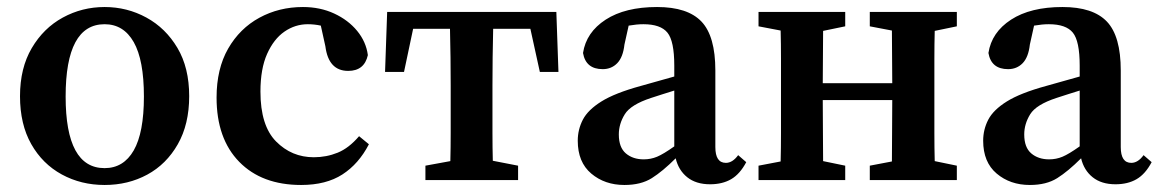

<svg xmlns="http://www.w3.org/2000/svg" viewBox="-20 -513 3302 547"><path d="M278 14Q211 14 156 -16Q101 -46 69 -102.5Q37 -159 37 -239Q37 -319 70.5 -376Q104 -433 159 -463Q214 -493 278 -493Q342 -493 397 -463Q452 -433 485.5 -376.5Q519 -320 519 -239Q519 -159 486.5 -102Q454 -45 399.5 -15.5Q345 14 278 14ZM278 -34Q332 -34 361 -84.5Q390 -135 390 -238Q390 -342 361 -393Q332 -444 278 -444Q167 -444 167 -238Q167 -34 278 -34Z M838 14Q726 14 661.5 -52Q597 -118 597 -235Q597 -317 630 -374.5Q663 -432 719 -462.5Q775 -493 843 -493Q892 -493 932 -474.5Q972 -456 997.5 -425Q1023 -394 1028 -356Q1018 -311 972 -311Q916 -311 907 -381L894 -440Q885 -442 875.5 -443Q866 -444 857 -444Q821 -444 790.5 -423Q760 -402 741 -359.5Q722 -317 722 -252Q722 -155 766.5 -110Q811 -65 874 -65Q910 -65 942 -78Q974 -91 1003 -125L1031 -102Q1002 -46 955.5 -16Q909 14 838 14Z M1077 -308 1083 -479H1565L1571 -308H1518L1491 -431H1385Q1384 -394 1383.5 -349Q1383 -304 1383 -269V-210Q1383 -177 1383 -134.5Q1383 -92 1384 -55L1456 -41V0H1192V-41L1263 -54Q1264 -92 1264 -134.5Q1264 -177 1264 -210V-269Q1264 -304 1263.5 -349Q1263 -394 1262 -431H1157L1131 -308Z M2003 12Q1963 12 1938 -8Q1913 -28 1905 -62Q1868 -25 1837 -5.5Q1806 14 1759 14Q1703 14 1664.5 -18.5Q1626 -51 1626 -112Q1626 -144 1640.5 -172Q1655 -200 1693.5 -224Q1732 -248 1805 -268Q1829 -275 1853 -281.5Q1877 -288 1901 -295V-326Q1901 -396 1881.5 -420Q1862 -444 1813 -444Q1803 -444 1793 -443Q1783 -442 1771 -440L1759 -386Q1755 -350 1738.5 -333Q1722 -316 1697 -316Q1649 -316 1641 -362Q1650 -421 1705.5 -457Q1761 -493 1852 -493Q1939 -493 1978.5 -451.5Q2018 -410 2018 -312V-94Q2018 -49 2048 -49Q2067 -49 2083 -71L2106 -51Q2088 -17 2063 -2.5Q2038 12 2003 12ZM1743 -130Q1743 -93 1763 -76Q1783 -59 1814 -59Q1834 -59 1852 -66.5Q1870 -74 1901 -96V-255Q1884 -250 1867.5 -244.5Q1851 -239 1835 -234Q1777 -215 1760 -187.5Q1743 -160 1743 -130Z M2458 -438V-479H2706V-438L2643 -425Q2642 -388 2642 -345Q2642 -302 2642 -269V-210Q2642 -177 2642 -134Q2642 -91 2643 -54L2706 -41V0H2458V-41L2521 -53Q2521 -90 2521.5 -136Q2522 -182 2522 -228H2324Q2324 -182 2324.5 -136Q2325 -90 2325 -54L2388 -41V0H2141V-41L2204 -53Q2205 -91 2205 -134Q2205 -177 2205 -210V-269Q2205 -302 2205 -345.5Q2205 -389 2204 -426L2141 -438V-479H2388V-438L2325 -425Q2325 -391 2324.5 -350Q2324 -309 2324 -276H2522Q2522 -309 2521.5 -350Q2521 -391 2521 -426Z M3158 12Q3118 12 3093 -8Q3068 -28 3060 -62Q3023 -25 2992 -5.5Q2961 14 2914 14Q2858 14 2819.5 -18.5Q2781 -51 2781 -112Q2781 -144 2795.5 -172Q2810 -200 2848.5 -224Q2887 -248 2960 -268Q2984 -275 3008 -281.5Q3032 -288 3056 -295V-326Q3056 -396 3036.5 -420Q3017 -444 2968 -444Q2958 -444 2948 -443Q2938 -442 2926 -440L2914 -386Q2910 -350 2893.5 -333Q2877 -316 2852 -316Q2804 -316 2796 -362Q2805 -421 2860.5 -457Q2916 -493 3007 -493Q3094 -493 3133.5 -451.5Q3173 -410 3173 -312V-94Q3173 -49 3203 -49Q3222 -49 3238 -71L3261 -51Q3243 -17 3218 -2.5Q3193 12 3158 12ZM2898 -130Q2898 -93 2918 -76Q2938 -59 2969 -59Q2989 -59 3007 -66.5Q3025 -74 3056 -96V-255Q3039 -250 3022.5 -244.5Q3006 -239 2990 -234Q2932 -215 2915 -187.5Q2898 -160 2898 -130Z"/></svg>

Font: Source Serif 4 Semibold
Style: Regular
Weight: 600
Designer: Frank Grießhammer
Foundry: Adobe
Version: Version 4.005;hotconv 1.1.0;makeotfexe 2.6.0